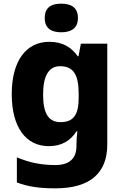

<svg xmlns="http://www.w3.org/2000/svg" viewBox="-20 -787 678 1047"><path d="M314 -767C264 -767 224 -750 224 -689C224 -629 264 -611 314 -611C363 -611 405 -629 405 -689C405 -750 363 -767 314 -767ZM249 -559C124 -559 44 -457 44 -274C44 -92 122 10 246 10C316 10 365 -20 397 -71H402C399 -48 397 -22 397 -3V8C397 77 359 113 282 113C201 113 139 99 72 71V208C135 232 199 240 282 240C471 240 565 157 565 1V-549H421L408 -480H404C370 -529 321 -559 249 -559ZM308 -426C382 -426 409 -377 409 -275V-254C409 -160 380 -121 310 -121C245 -121 215 -168 215 -271C215 -374 246 -426 308 -426Z"/></svg>

Font: Noto Sans Bengali UI ExtraBold
Style: Regular
Weight: 800
Designer: Jelle Bosma - Monotype Design Team
Foundry: Monotype Imaging Inc.
Version: Version 2.003